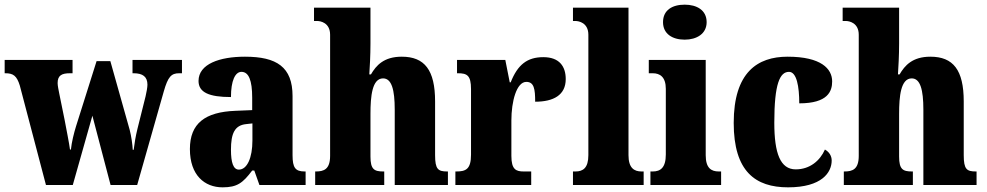

<svg xmlns="http://www.w3.org/2000/svg" viewBox="-25 -793 4229 823"><path d="M60 -426 172 0H287L371 -297L449 0H563L677 -401C695 -464 709 -479 743 -479H755V-536H543V-479H548C587 -479 607 -464 607 -430C607 -419 603 -397 599 -380L564 -240C556 -207 552 -182 548 -151H544C543 -173 538 -209 531 -236L448 -531H389L301 -252C292 -223 282 -183 279 -152H275C271 -182 261 -231 252 -279L229 -392C226 -407 222 -426 222 -437C222 -470 240 -479 275 -479H286V-536H-5V-479H-2C32 -479 47 -468 60 -426Z M929 10C992 10 1016 -9 1056 -62H1065L1087 0H1285V-58H1281C1241 -58 1229 -74 1229 -128V-381C1229 -506 1161 -550 1025 -550C917 -550 826 -519 826 -446C826 -397 871 -377 965 -377C965 -447 983 -485 1010 -485C1041 -485 1056 -449 1056 -374V-321L984 -318C854 -313 789 -264 789 -154C789 -42 852 10 929 10ZM999 -66C975 -66 965 -96 965 -151C965 -221 981 -256 1030 -261L1057 -264V-191C1057 -116 1034 -66 999 -66Z M1326 0H1622V-58H1618C1579 -58 1563 -67 1563 -122V-305C1563 -380 1570 -457 1617 -457C1654 -457 1667 -408 1667 -323V0H1895V-58H1892C1853 -58 1840 -67 1840 -128V-358C1840 -493 1795 -550 1697 -550C1620 -550 1587 -512 1565 -474H1558C1560 -504 1563 -555 1563 -606V-760H1321V-703H1335C1348 -703 1390 -696 1390 -644V-125C1390 -67 1363 -58 1329 -58H1326Z M1927 0H2252V-58H2220C2187 -58 2167 -66 2167 -125V-277C2167 -358 2189 -442 2231 -442C2264 -442 2269 -412 2269 -357C2347 -357 2400 -385 2400 -454C2400 -508 2373 -548 2304 -548C2235 -548 2194 -516 2164 -440H2160L2141 -536H1934V-479H1938C1977 -479 1994 -470 1994 -411V-130C1994 -67 1971 -58 1931 -58H1927Z M2431 0H2734V-58H2725C2693 -58 2669 -73 2669 -128V-760H2431V-703H2442C2455 -703 2497 -696 2497 -644V-128C2497 -73 2474 -58 2442 -58H2431Z M2910 -623C2961 -623 3004 -648 3004 -698C3004 -750 2961 -773 2910 -773C2857 -773 2817 -750 2817 -698C2817 -648 2857 -623 2910 -623ZM2763 0H3066V-58H3056C3023 -58 3000 -73 3000 -128V-536H2756V-479H2773C2804 -479 2829 -463 2829 -412V-131C2829 -74 2806 -58 2773 -58H2763Z M3353 10C3498 10 3540 -54 3540 -105C3540 -125 3529 -142 3511 -152C3490 -104 3446 -67 3386 -67C3320 -67 3294 -135 3294 -267C3294 -435 3318 -485 3357 -485C3390 -485 3401 -422 3401 -350C3524 -350 3542 -402 3542 -444C3542 -498 3495 -550 3351 -550C3222 -550 3120 -483 3120 -266C3120 -58 3213 10 3353 10Z M3592 0H3888V-58H3884C3845 -58 3829 -67 3829 -122V-305C3829 -380 3836 -457 3883 -457C3920 -457 3933 -408 3933 -323V0H4161V-58H4158C4119 -58 4106 -67 4106 -128V-358C4106 -493 4061 -550 3963 -550C3886 -550 3853 -512 3831 -474H3824C3826 -504 3829 -555 3829 -606V-760H3587V-703H3601C3614 -703 3656 -696 3656 -644V-125C3656 -67 3629 -58 3595 -58H3592Z"/></svg>

Font: Noto Serif Georgian Condensed Black
Style: Regular
Weight: 900
Width: 3
Designer: Monotype Design Team, Akaki Razmadze
Foundry: Google LLC
Version: Version 2.003